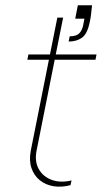

<svg xmlns="http://www.w3.org/2000/svg" viewBox="-20 -707 387 730"><path d="M330 -687Q328 -667 326 -651Q324 -635 321 -622Q312 -578 291.5 -563.5Q271 -549 241 -549L245 -569Q270 -569 281 -580Q292 -591 296 -610L301 -636H266L276 -687ZM170 -500 198 -640H220L192 -500H347L343 -480H188L119 -134Q111 -93 127.5 -64Q144 -35 177 -23Q210 -11 252 -21L248 -3Q214 6 183.5 1Q153 -4 131 -22Q109 -40 99.5 -68.5Q90 -97 97 -134L166 -480H84L88 -500Z"/></svg>

Font: Albert Sans Thin
Style: Italic
Weight: 250
Italic angle: -11.25°
Designer: Andreas Rasmussen
Foundry: a.Foundry
Version: Version 1.025